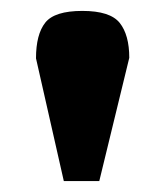

<svg xmlns="http://www.w3.org/2000/svg" viewBox="-20 -730 303 352"><path d="M46 -623Q46 -667 63 -688.5Q80 -710 131 -710Q182 -710 199.5 -688Q217 -666 217 -624L162 -398H97Z"/></svg>

Font: Taviraj ExtraBold
Style: Regular
Weight: 800
Designer: Katatrad Team
Foundry: CadsonDemak
Version: Version 1.001